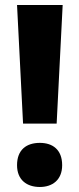

<svg xmlns="http://www.w3.org/2000/svg" viewBox="-20 -734 317 766"><path d="M206 -241 230 -714H48L72 -241ZM48 -75C48 -16 87 12 139 12C189 12 228 -16 228 -75C228 -137 190 -164 139 -164C86 -164 48 -137 48 -75Z"/></svg>

Font: Noto Sans Lao Looped UI SmCd ExBd
Style: Regular
Weight: 800
Width: 4
Designer: Mark Frömberg, Ben Mitchell
Foundry: The Fontpad Ltd
Version: Version 1.001